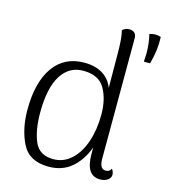

<svg xmlns="http://www.w3.org/2000/svg" viewBox="-111 -825 816 927"><g transform="rotate(15 296.5 -362.0)"><path d="M562 -596H531Q533 -622 533 -636Q533 -689 522 -732Q537 -737 551 -737Q566 -737 579 -732Q582 -666 562 -596ZM516 -57Q526 -43 526 -29Q526 -13 511 -2.5Q496 8 473 8Q402 8 402 -100V-132Q377 -65 331 -26Q285 13 217 13Q120 13 84 -58.5Q48 -130 48 -227Q48 -364 102 -440.5Q156 -517 256 -517Q310 -517 347 -494.5Q384 -472 400 -430L399 -597Q399 -681 389 -715Q403 -729 424 -729Q440 -729 449.5 -720Q459 -711 459 -694L458 -91Q458 -40 489 -40Q508 -40 516 -57ZM399 -296Q399 -373 368.5 -425.5Q338 -478 261 -478Q190 -478 150.5 -415Q111 -352 111 -229Q111 -143 135 -85.5Q159 -28 230 -28Q281 -28 319.5 -63.5Q358 -99 378.5 -160Q399 -221 399 -296Z"/></g></svg>

Font: Arima Madurai Light
Style: Regular
Weight: 300
Designer: Joana Correia and Natanael Gama
Foundry: NDISCOVER
Version: Version 1.019